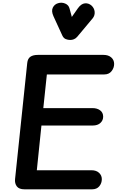

<svg xmlns="http://www.w3.org/2000/svg" viewBox="-20 -1414 872 1434"><path d="M163 0Q122 0 105.5 -22.2Q89 -44.5 92.5 -76.5L183.5 -944Q187 -976.5 207 -990.2Q227 -1004 263 -1004H753.5Q789.5 -1004 811 -985Q832.5 -966 832.5 -936.5Q832.5 -907 813.2 -882.5Q794 -858 758.5 -858H330L303.5 -606.5H671.5Q705.5 -606.5 728 -589.8Q750.5 -573 750.5 -542.5Q750.5 -515 730 -495.8Q709.5 -476.5 672.5 -476.5H289.5L255 -142.5H662.5Q699.5 -142.5 720 -123Q740.5 -103.5 740.5 -76Q740.5 -46 721.8 -23Q703 0 667.5 0ZM504.5 -1115.5Q487.5 -1115.5 471.2 -1122Q455 -1128.5 445.5 -1148.5L379.5 -1292.5Q362 -1331 374.2 -1356.5Q386.5 -1382 413.5 -1390Q440.5 -1398.5 466.8 -1387.5Q493 -1376.5 499.5 -1350L516.5 -1287.5L562 -1352.5Q586.5 -1386.5 614.2 -1389Q642 -1391.5 663.5 -1372.5Q684.5 -1353 687 -1325.8Q689.5 -1298.5 672 -1277L557 -1139.5Q546 -1126.5 532.2 -1121Q518.5 -1115.5 504.5 -1115.5Z"/></svg>

Font: Edu NSW ACT Hand
Style: Regular
Weight: 400
Designer: Tina and Corey Anderson, Eben Sorkin, Mirko Velimirovic
Foundry: Sorkin Type Co.
Version: Version 2.000